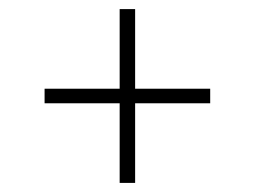

<svg xmlns="http://www.w3.org/2000/svg" viewBox="-20 -591 560 422"><path d="M243 -189V-364H78V-396H243V-571H277V-396H442V-364H277V-189Z"/></svg>

Font: Encode Sans SmCnd Th
Style: Regular
Weight: 100
Width: 4
Designer: Multiple Designers
Foundry: Impallari Type
Version: Version 3.002; ttfautohint (v1.8.3) -l 8 -r 50 -G 200 -x 14 